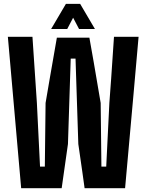

<svg xmlns="http://www.w3.org/2000/svg" viewBox="-20 -994 772 1014"><path d="M91.8 0H305.7C322.3 -116.2 333 -194.3 338.9 -233.4C345.7 -459 350.6 -609.4 353.5 -684.6H378.9C386.7 -459 391.6 -308.6 393.6 -233.4C410.2 -117.2 421.9 -39.1 426.8 0H640.6C676.8 -399.4 700.2 -666 711.9 -799.8H582C570.3 -625 562.5 -508.8 557.6 -450.2C548.8 -282.2 543.9 -169.9 541 -114.3H515.6C513.7 -282.2 512.7 -394.5 511.7 -450.2C482.4 -623 462.9 -737.3 452.1 -794.9H280.3C250 -623 230.5 -507.8 220.7 -450.2C218.8 -282.2 217.8 -169.9 216.8 -114.3H191.4C182.6 -282.2 177.7 -394.5 174.8 -450.2C163.1 -625 155.3 -742.2 151.4 -799.8H21.5C56.6 -400.4 80.1 -133.8 91.8 0ZM250 -840.8H335C350.6 -871.1 361.3 -890.6 366.2 -900.4C381.8 -870.1 392.6 -850.6 397.5 -840.8H481.4C442.4 -907.2 416 -951.2 403.3 -973.6H328.1C289.1 -907.2 262.7 -863.3 250 -840.8Z"/></svg>

Font: Yellow Ladder Regular
Style: Regular
Weight: 400
Designer: Zima Creative
Version: Version 2.002